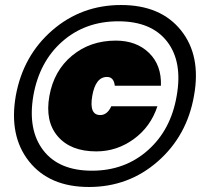

<svg xmlns="http://www.w3.org/2000/svg" viewBox="-20 -740 811 766"><path d="M754 -358Q726 -198 609.5 -96Q493 6 335 6Q177 6 96 -96Q15 -198 43 -358Q72 -518 188.5 -619Q305 -720 463 -720Q621 -720 702 -619Q783 -518 754 -358ZM113 -358Q90 -222 152.5 -140.5Q215 -59 347 -59Q478 -59 570 -140.5Q662 -222 685 -358Q709 -494 646.5 -574.5Q584 -655 452 -655Q320 -655 228.5 -574.5Q137 -494 113 -358ZM442 -578Q340 -578 267.5 -518Q195 -458 177 -357Q159 -256 210.5 -196Q262 -136 364 -136Q446 -136 513.5 -185Q581 -234 608 -316H424Q408 -281 380 -281Q335 -281 348 -357Q361 -433 407 -433Q434 -433 438 -398H622Q625 -480 574.5 -529Q524 -578 442 -578Z"/></svg>

Font: Poppins Black
Style: Italic
Weight: 900
Italic angle: -10°
Designer: Ninad Kale (Devanagari), Jonny Pinhorn (Latin)
Foundry: Indian Type Foundry
Version: Version 3.200;PS 1.000;hotconv 16.6.54;makeotf.lib2.5.65590